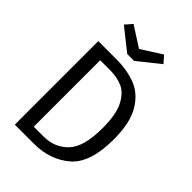

<svg xmlns="http://www.w3.org/2000/svg" viewBox="-266 -1038 1148 1148"><g transform="rotate(45 307.5 -464.0)"><path d="M247.7 0H85.6V-706.2H236.4Q330.8 -706.2 403.1 -677.7Q475.4 -649.2 521 -571.8Q566.7 -494.4 566.7 -356.4Q566.7 -155.9 474.6 -77.9Q382.6 0 247.7 0ZM257.4 -633.3H174.4V-71.3H258.5Q350.3 -71.3 411 -134.1Q471.8 -196.9 471.8 -356.4Q471.8 -471.3 440.5 -532.3Q409.2 -593.3 362.8 -613.3Q316.4 -633.3 257.4 -633.3ZM290.8 -845.1 420.5 -927.7 458.5 -884.1 320.5 -773.8H262.6L123.6 -884.1L162.1 -927.7Z"/></g></svg>

Font: Fira Code Fixed
Style: Regular
Weight: 400
Monospace: yes
Designer: Carrois Corporate, Edenspiekermann AG, Nikita Prokopov
Foundry: Carrois Corporate, Edenspiekermann AG, Nikita Prokopov
Version: Version 5.002